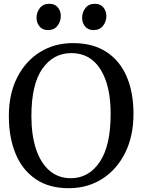

<svg xmlns="http://www.w3.org/2000/svg" viewBox="-20 -978 748 1009"><path d="M347.5 11Q240.5 12.5 169 -35.8Q97.5 -84 62 -169.8Q26.5 -255.5 26.5 -367.5Q26.5 -485 70.5 -571.2Q114.5 -657.5 190.5 -704.5Q266.5 -751.5 363 -751.5Q468.5 -751.5 539.2 -705.2Q610 -659 645.8 -575.5Q681.5 -492 681.5 -379.5Q681.5 -263 638 -175.5Q594.5 -88 519 -39.2Q443.5 9.5 347.5 11ZM355 -699Q260.5 -699 202.8 -617Q145 -535 145 -367.5Q145 -268 169.2 -194.8Q193.5 -121.5 240 -81.5Q286.5 -41.5 352.5 -41.5Q446.5 -41.5 504 -126.8Q561.5 -212 561.5 -379.5Q561.5 -529 507.8 -614Q454 -699 355 -699ZM231.5 -820Q203.5 -820 187.8 -839Q172 -858 172 -884Q172 -913 189.2 -935.5Q206.5 -958 239 -958H240Q268 -958 283.8 -939.2Q299.5 -920.5 299.5 -894Q299.5 -865.5 282.2 -842.8Q265 -820 232.5 -820ZM471 -820Q443 -820 427.2 -839Q411.5 -858 411.5 -884Q411.5 -913 428.8 -935.5Q446 -958 478.5 -958H479.5Q507.5 -958 523.2 -939.2Q539 -920.5 539 -894Q539 -865.5 521.8 -842.8Q504.5 -820 472 -820Z"/></svg>

Font: Merriweather
Style: Regular
Weight: 400
Designer: Eben Sorkin
Foundry: Eben Sorkin
Version: Version 2.100; ttfautohint (v1.7.19-72a1) -l 8 -r 50 -G 200 